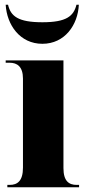

<svg xmlns="http://www.w3.org/2000/svg" viewBox="-20 -791 372 811"><path d="M159 -606C254 -606 309 -686 313 -771H303C291 -723 261 -697 159 -697C56 -697 25 -723 14 -771H4C9 -686 64 -606 159 -606ZM11 0H314V-10H304C271 -10 248 -26 248 -81V-536H4V-526H21C52 -526 77 -510 77 -459V-83C77 -27 54 -10 21 -10H11Z"/></svg>

Font: Noto Serif Display Condensed Black
Style: Regular
Weight: 900
Width: 3
Designer: Monotype Design Team
Foundry: Monotype Imaging Inc.
Version: Version 2.009